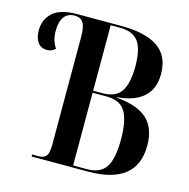

<svg xmlns="http://www.w3.org/2000/svg" viewBox="-105 -816 902 918"><g transform="rotate(15 346.0 -357.0)"><path d="M131 0V-10H164Q189 -10 200.5 -24Q212 -38 212 -80V-612Q212 -664 198.5 -684Q185 -704 156 -704Q122 -704 104 -679Q86 -654 87 -609Q87 -582 94 -561.5Q101 -541 111 -528Q103 -520 93 -515.5Q83 -511 69 -511Q39 -511 23.5 -533.5Q8 -556 8 -592Q8 -646 45.5 -680Q83 -714 165 -714H385Q504 -714 565.5 -672Q627 -630 627 -540Q627 -395 451 -379V-377Q554 -369 603 -324.5Q652 -280 652 -193Q652 0 410 0ZM380 -380Q446 -380 472.5 -420.5Q499 -461 499 -544Q499 -628 472 -666Q445 -704 380 -704H334V-380ZM403 -10Q468 -10 495.5 -51.5Q523 -93 523 -189Q523 -283 496.5 -326.5Q470 -370 404 -370H334V-10Z"/></g></svg>

Font: Noto Serif Display Condensed SemiBold
Style: Regular
Weight: 600
Width: 3
Designer: Monotype Design Team
Foundry: Monotype Imaging Inc.
Version: Version 2.009